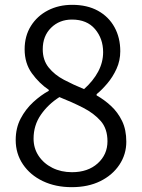

<svg xmlns="http://www.w3.org/2000/svg" viewBox="-20 -762 589 795"><path d="M277 13Q210 13 157.5 -12Q105 -37 75 -81.5Q45 -126 45 -182Q45 -232 65.5 -271Q86 -310 117.5 -339Q149 -368 182 -386V-390Q142 -417 112 -458.5Q82 -500 82 -558Q82 -613 108 -654.5Q134 -696 178.5 -719Q223 -742 279 -742Q341 -742 385.5 -717.5Q430 -693 454 -649.5Q478 -606 478 -550Q478 -511 462.5 -477Q447 -443 424 -416Q401 -389 380 -372V-367Q412 -349 440 -323Q468 -297 485.5 -261Q503 -225 503 -175Q503 -123 474.5 -80Q446 -37 395.5 -12Q345 13 277 13ZM328 -393Q366 -427 386.5 -465.5Q407 -504 407 -546Q407 -602 373.5 -641.5Q340 -681 278 -681Q226 -681 191.5 -647Q157 -613 157 -558Q157 -513 181.5 -482.5Q206 -452 245 -431.5Q284 -411 328 -393ZM278 -49Q344 -49 384.5 -85.5Q425 -122 425 -177Q425 -229 397 -261Q369 -293 324 -316Q279 -339 226 -360Q179 -330 149 -286.5Q119 -243 119 -188Q119 -148 140 -116.5Q161 -85 197 -67Q233 -49 278 -49Z"/></svg>

Font: Source Han Sans SC Normal
Style: Regular
Weight: 350
Designer: Ryoko NISHIZUKA 西塚涼子 (kana, bopomofo & ideographs); Paul D. Hunt (Latin, Greek & Cyrillic); Sandoll Communications 산돌커뮤니
Foundry: Adobe
Version: Version 2.004;hotconv 1.0.118;makeotfexe 2.5.65603